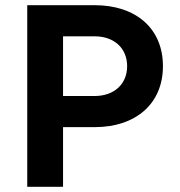

<svg xmlns="http://www.w3.org/2000/svg" viewBox="-20 -720 693 740"><path d="M345 -350H223V-580H345C420 -580 470 -534 470 -465C470 -396 420 -350 345 -350ZM85 0H223V-230H345C503 -230 608 -320 608 -465C608 -611 503 -700 345 -700H85Z"/></svg>

Font: Goli SemiBold
Style: Regular
Weight: 600
Designer: jaikishan Patel
Foundry: MagicType
Version: Version 1.000;Glyphs 3.2 (3242)